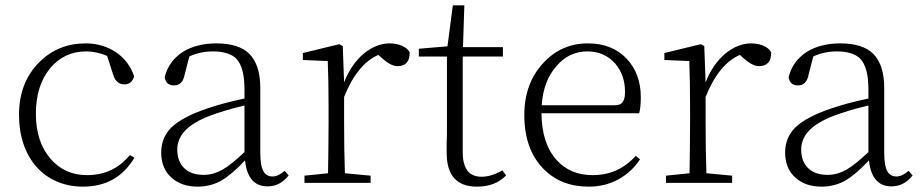

<svg xmlns="http://www.w3.org/2000/svg" viewBox="-20 -683 3442 717"><path d="M290 14C375 14 439 -22 482 -94L465 -104C424 -54 371 -29 305 -29C248 -29 203 -50 168 -91C132 -133 114 -189 114 -258C114 -329 132 -385 167 -428C202 -470 247 -491 302 -491C329 -491 355 -485 380 -474L403 -403C410 -380 424 -368 445 -368C463 -368 475 -378 481 -398C456 -474 385 -521 300 -521C232 -521 174 -498 127 -451C76 -400 51 -335 51 -254C51 -92 147 14 290 14Z M718 14C751 14 782 6 809 -10C834 -25 862 -49 895 -84C902 -19 930 13 979 13C1011 13 1037 -1 1058 -28L1043 -45C1027 -31 1012 -24 998 -24C983 -24 971 -30 964 -43C956 -57 952 -80 952 -113V-354C952 -413 938 -455 911 -482C885 -508 844 -521 788 -521C687 -521 615 -475 595 -395C598 -374 610 -364 630 -364C651 -364 664 -377 669 -402L687 -472C714 -485 744 -491 775 -491C817 -491 847 -481 864 -462C883 -441 893 -404 893 -349V-315C839 -304 792 -291 751 -277C690 -256 647 -233 620 -207C595 -182 582 -151 582 -114C582 -73 595 -42 621 -19C646 3 678 14 718 14ZM741 -30C710 -30 686 -38 669 -54C651 -71 642 -94 642 -125C642 -178 682 -219 762 -250C799 -264 842 -277 893 -289V-115C860 -84 833 -62 812 -50C789 -37 766 -30 741 -30Z M1364 0V-27L1268 -36C1266 -91 1265 -155 1265 -226V-321C1298 -403 1340 -455 1393 -478L1404 -468C1427 -447 1447 -436 1464 -436C1495 -436 1510 -453 1510 -487C1501 -507 1471 -521 1435 -521C1366 -521 1298 -463 1265 -375L1260 -511L1247 -518L1111 -485V-459L1204 -455C1206 -405 1207 -347 1207 -281V-226C1207 -173 1206 -109 1205 -36L1117 -27V0Z M1761 14C1807 14 1843 0 1870 -28L1856 -47C1829 -31 1803 -23 1778 -23C1731 -23 1708 -54 1708 -115V-472H1858V-507H1709L1714 -663H1671L1651 -510L1544 -501V-472H1649V-195C1649 -182 1649 -167 1648 -148C1648 -134 1648 -123 1648 -116C1647 -29 1685 14 1761 14Z M2178 14C2219 14 2256 5 2289 -13C2322 -31 2349 -56 2370 -88L2354 -101C2311 -53 2258 -29 2193 -29C2138 -29 2094 -47 2060 -84C2022 -125 2003 -183 2002 -260H2367C2371 -275 2373 -295 2373 -320C2373 -379 2355 -427 2320 -464C2284 -502 2236 -521 2175 -521C2110 -521 2055 -497 2010 -449C1962 -398 1938 -333 1938 -254C1938 -168 1962 -101 2009 -53C2053 -8 2109 14 2178 14ZM2003 -290C2007 -350 2025 -399 2058 -436C2089 -473 2128 -491 2173 -491C2216 -491 2250 -476 2277 -446C2302 -417 2314 -382 2314 -340C2314 -305 2304 -290 2276 -290Z M2714 0V-27L2618 -36C2616 -91 2615 -155 2615 -226V-321C2648 -403 2690 -455 2743 -478L2754 -468C2777 -447 2797 -436 2814 -436C2845 -436 2860 -453 2860 -487C2851 -507 2821 -521 2785 -521C2716 -521 2648 -463 2615 -375L2610 -511L2597 -518L2461 -485V-459L2554 -455C2556 -405 2557 -347 2557 -281V-226C2557 -173 2556 -109 2555 -36L2467 -27V0Z M3048 14C3081 14 3112 6 3139 -10C3164 -25 3192 -49 3225 -84C3232 -19 3260 13 3309 13C3341 13 3367 -1 3388 -28L3373 -45C3357 -31 3342 -24 3328 -24C3313 -24 3301 -30 3294 -43C3286 -57 3282 -80 3282 -113V-354C3282 -413 3268 -455 3241 -482C3215 -508 3174 -521 3118 -521C3017 -521 2945 -475 2925 -395C2928 -374 2940 -364 2960 -364C2981 -364 2994 -377 2999 -402L3017 -472C3044 -485 3074 -491 3105 -491C3147 -491 3177 -481 3194 -462C3213 -441 3223 -404 3223 -349V-315C3169 -304 3122 -291 3081 -277C3020 -256 2977 -233 2950 -207C2925 -182 2912 -151 2912 -114C2912 -73 2925 -42 2951 -19C2976 3 3008 14 3048 14ZM3071 -30C3040 -30 3016 -38 2999 -54C2981 -71 2972 -94 2972 -125C2972 -178 3012 -219 3092 -250C3129 -264 3172 -277 3223 -289V-115C3190 -84 3163 -62 3142 -50C3119 -37 3096 -30 3071 -30Z"/></svg>

Font: AllPunType ExtraLight
Style: Regular
Weight: 280
Version: 1.0